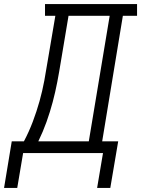

<svg xmlns="http://www.w3.org/2000/svg" viewBox="-67 -755 696 947"><path d="M-47 172 -9 -58H51Q76 -105 95 -155.5Q114 -206 128 -256Q142 -306 151.5 -357Q161 -408 169 -459L206 -677H155V-735H609V-677H539L437 -58H516L477 172H412L441 0H47L18 172ZM371 -58 474 -677H271L233 -450Q225 -400 215.5 -350.5Q206 -301 193 -252Q180 -203 162.5 -154Q145 -105 122 -58Z"/></svg>

Font: Iosevka Etoile Light Oblique
Style: Regular
Weight: 300
Italic angle: -9°
Designer: Belleve Invis
Foundry: Belleve Invis
Version: Version 15.5.2; ttfautohint (v1.8.4)